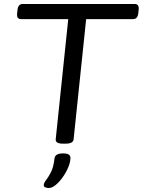

<svg xmlns="http://www.w3.org/2000/svg" viewBox="-20 -720 717 965"><path d="M296 2Q258 2 260 -20L323 -624H86Q63 -624 66 -652L68 -670Q71 -700 94 -700H657Q680 -700 677 -672L675 -654Q672 -624 649 -624H413L350 -20Q348 2 310 2ZM225 225Q218 225 209 222Q200 219 200 211Q200 200 211 186Q222 172 235.5 146.5Q249 121 254 76Q257 51 297 51Q334 51 334 73Q334 95 323 121Q312 147 295 171Q278 195 259.5 210Q241 225 225 225Z"/></svg>

Font: Asap Expanded Expanded Regular
Style: Italic
Weight: 400
Width: 7
Italic angle: -6°
Designer: Pablo Cosgaya
Foundry: Omnibus-Type
Version: Version 3.001; ttfautohint (v1.8.4.7-5d5b)